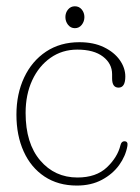

<svg xmlns="http://www.w3.org/2000/svg" viewBox="-20 -566 434 596"><path d="M369 -328.5Q369 -294 348 -294Q328 -294 328 -322.5V-335.5Q328 -368.5 299.8 -390.2Q271.5 -412 220 -412Q173 -412 136.8 -386.5Q100.5 -361 80 -316.8Q59.5 -272.5 59.5 -215.5Q59.5 -121 104.8 -68Q150 -15 220.5 -15Q278.5 -15 311.8 -46.5Q345 -78 354 -115.5Q357 -127.5 366 -127.5Q378 -127.5 375.5 -113Q370 -81.5 349.8 -53.5Q329.5 -25.5 296.2 -7.8Q263 10 218.5 10Q160.5 10 118.2 -18Q76 -46 53.5 -95.8Q31 -145.5 31 -210Q31 -274.5 55 -325.5Q79 -376.5 123 -405.8Q167 -435 226.5 -435Q270.5 -435 302.5 -419.5Q334.5 -404 351.8 -379.5Q369 -355 369 -328.5ZM212.5 -478.5Q199.5 -478.5 191.2 -489Q183 -499.5 183 -513Q183 -526.5 191.2 -536.5Q199.5 -546.5 212.5 -546.5Q225.5 -546.5 233.8 -536.5Q242 -526.5 242 -513Q242 -499.5 233.8 -489Q225.5 -478.5 212.5 -478.5Z"/></svg>

Font: Fraunces 144pt S100 Thin
Style: Regular
Weight: 100
Version: Version 1.000; ttfautohint (v1.8.3)